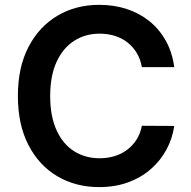

<svg xmlns="http://www.w3.org/2000/svg" viewBox="-20 -757 784 787"><path d="M694.2 -481.9H561.4Q555.8 -514.6 540.5 -540Q525.2 -565.3 502.5 -583.1Q479.8 -600.9 450.8 -609.9Q421.9 -619 388.5 -619Q329.2 -619 283.4 -589.3Q237.6 -559.7 211.6 -502.7Q185.7 -445.7 185.7 -363.6Q185.7 -280.2 211.8 -223.2Q237.9 -166.2 283.6 -137.3Q329.2 -108.3 388.1 -108.3Q420.8 -108.3 449.4 -117Q478 -125.7 500.9 -142.8Q523.8 -159.8 539.6 -184.7Q555.4 -209.5 561.4 -241.5L694.2 -240.8Q686.8 -188.9 662.1 -143.5Q637.4 -98 597.7 -63.4Q557.9 -28.8 504.6 -9.4Q451.3 9.9 386.4 9.9Q290.5 9.9 215.2 -34.4Q139.9 -78.8 96.6 -162.6Q53.3 -246.4 53.3 -363.6Q53.3 -481.2 96.9 -564.8Q140.6 -648.4 215.9 -692.8Q291.2 -737.2 386.4 -737.2Q447.1 -737.2 499.3 -720.2Q551.5 -703.1 592.3 -670.3Q633.2 -637.4 659.6 -590Q686.1 -542.6 694.2 -481.9Z"/></svg>

Font: InterMG SemiBold
Style: Regular
Weight: 600
Designer: Rasmus Andersson
Foundry: rsms
Version: Version 3.019;December 26, 2023;FontCreator 15.0.0.2955 64-b